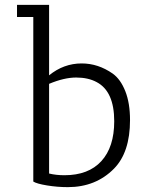

<svg xmlns="http://www.w3.org/2000/svg" viewBox="-20 -770 600 790"><path d="M50 -700V-750H182V-460Q242 -509 316 -509Q384 -509 444 -467Q476 -444 495.5 -395Q515 -346 515 -276Q515 -143 449 -76Q374 0 259 0Q216 0 173.5 -7Q131 -14 117 -23V-700ZM182 -425V-56Q211 -49 245 -49Q344 -49 397 -107Q450 -165 450 -271Q450 -394 378 -432Q343 -451 293.5 -451Q244 -451 182 -425Z"/></svg>

Font: Antic Slab
Style: Regular
Weight: 400
Designer: Santiago Orozco
Foundry: Santiago Orozco
Version: Version 001.002